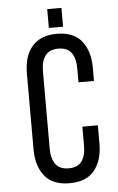

<svg xmlns="http://www.w3.org/2000/svg" viewBox="-57 -868 564 914"><g transform="rotate(-5 225.0 -410.5)"><path d="M272 -828H204V-738H272ZM238 -707C211.3 -707 188.2 -702.8 168.5 -694.5C148.8 -686.2 132.5 -674.3 119.5 -659C106.5 -643.7 96.8 -625.2 90.5 -603.5C84.2 -581.8 81 -557.7 81 -531V-169C81 -115.7 93.8 -73 119.5 -41C145.2 -9 184.7 7 238 7C292 7 331.8 -9 357.5 -41C383.2 -73 396 -115.7 396 -169V-256H322V-165C322 -133 315.5 -108.2 302.5 -90.5C289.5 -72.8 268.7 -64 240 -64C212 -64 191.3 -72.8 178 -90.5C164.7 -108.2 158 -133 158 -165V-535C158 -567 164.7 -591.8 178 -609.5C191.3 -627.2 212 -636 240 -636C268.7 -636 289.5 -627.2 302.5 -609.5C315.5 -591.8 322 -567 322 -535V-468H396V-531C396 -584.3 383.2 -627 357.5 -659C331.8 -691 292 -707 238 -707Z"/></g></svg>

Font: Bebas Neue Regular two
Style: Regular2
Weight: 400
Designer: Ryoichi Tsunekawa & LGV (GE)
Foundry: Free Software Foundation, Inc.
Version: Version 1.003 August 13, 2016